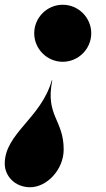

<svg xmlns="http://www.w3.org/2000/svg" viewBox="-109 -550 448 808"><path d="M275 -410C275 -476 221 -530 155 -530C89 -530 35 -476 35 -410C35 -344 89 -290 155 -290C221 -290 275 -344 275 -410ZM-89 139C-89 190 -47 238 18 238C87 238 159 165 159 79C159 -47 81 -62 111 -212H109C64 -52 -89 11 -89 139Z"/></svg>

Font: Bodoni* 96pt Fatface
Style: Italic
Weight: 900
Italic angle: -13°
Version: Version 2.3